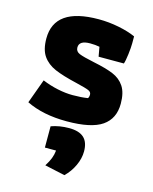

<svg xmlns="http://www.w3.org/2000/svg" viewBox="-111 -556 703 880"><g transform="rotate(15 240.5 -116.5)"><path d="M34 -31 76 -146Q112 -131 150 -123Q188 -115 221 -115Q263 -115 293 -120Q298 -126 298 -138Q298 -150 284.5 -156Q271 -162 225 -173Q156 -189 118 -205.5Q80 -222 59 -252Q38 -282 38 -335Q38 -482 248 -482Q296 -482 343.5 -472.5Q391 -463 424 -448V-415Q424 -395 420 -362.5Q416 -330 411 -316H291L283 -361Q263 -365 238 -365Q186 -365 186 -332Q186 -313 205 -305Q224 -297 277 -286Q336 -274 371 -259.5Q406 -245 425.5 -215.5Q445 -186 445 -134Q445 -63 393.5 -27.5Q342 8 226 8Q113 8 34 -31ZM184 228Q198 206 205 188Q212 170 214 150H161V49Q200 35 246 35Q293 35 316 56Q339 77 339 121Q339 154 323 188.5Q307 223 280 249Z"/></g></svg>

Font: Athiti
Style: Bold
Weight: 700
Designer: CadsonDemak Team
Foundry: CadsonDemak
Version: Version 1.033